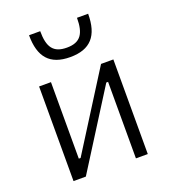

<svg xmlns="http://www.w3.org/2000/svg" viewBox="-142 -885 870 987"><g transform="rotate(-20 293.0 -391.5)"><path d="M89.8 0H157.2L421.4 -418.5H431.2V0H496.1V-517.6H428.7L164.6 -99.1H154.8V-517.6H89.8ZM293 -604.5C403.3 -604.5 454.6 -662.1 454.6 -782.7H393.6C393.6 -696.3 367.7 -656.2 293 -656.2C219.7 -656.2 192.4 -694.3 192.4 -782.7H131.3C131.3 -663.1 181.6 -604.5 293 -604.5Z"/></g></svg>

Font: Cascadia Code PL Light
Style: Regular
Weight: 300
Monospace: yes
Designer: Aaron Bell
Foundry: Saja Typeworks
Version: Version 2404.023